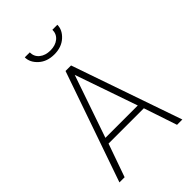

<svg xmlns="http://www.w3.org/2000/svg" viewBox="-237 -901 996 996"><g transform="rotate(-45 261.0 -403.0)"><path d="M30 0 241 -606.5H281.5L491.5 0H452.5L391.5 -182.5H132.5L68 0ZM142 -215H379.5L260.5 -558.5ZM261 -708Q208 -708 174.8 -738.2Q141.5 -768.5 141.5 -806H178Q178 -774.5 201.2 -755.8Q224.5 -737 261 -737Q298 -737 321 -755.8Q344 -774.5 344 -806H380.5Q380.5 -768.5 347.2 -738.2Q314 -708 261 -708Z"/></g></svg>

Font: Karla ExtraLight
Style: Regular
Weight: 250
Designer: Jonathan Pinhorn
Version: Version 2.004;gftools[0.9.33]